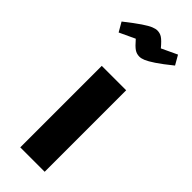

<svg xmlns="http://www.w3.org/2000/svg" viewBox="-244 -758 783 783"><g transform="rotate(45 147.5 -366.5)"><path d="M77.2 0V-470H218V0ZM159 -604.9Q143 -604.9 130.3 -613.6Q117.7 -622.2 97 -646.4L29.6 -614.9L6.5 -655Q48.9 -688.4 73.4 -704.9Q97.8 -721.3 111.9 -727Q125.9 -732.6 135.4 -732.6Q151 -732.6 163.5 -724.3Q176.1 -716.1 197.2 -690.8L264.6 -722.4L287.7 -682.2Q247 -649.3 222.2 -632.9Q197.4 -616.4 183.5 -610.7Q169.6 -604.9 159 -604.9Z"/></g></svg>

Font: Changa
Style: Regular
Weight: 400
Designer: Eduardo Rodriguez Tunni
Foundry: Eduardo Rodriguez Tunni
Version: Version 3.003